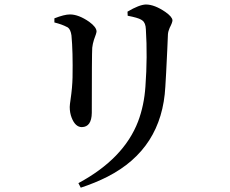

<svg xmlns="http://www.w3.org/2000/svg" viewBox="-20 -784 1040 867"><path d="M726.6 -392.6Q711.9 -112.3 465.8 13.7Q410.2 42 344.7 63.5L334 43Q539.1 -67.4 603.5 -235.4Q630.9 -307.6 636.7 -393.6Q646.5 -528.3 638.7 -651.4Q637.7 -680.7 623 -691.4Q620.1 -693.4 617.2 -695.3Q602.5 -704.1 556.6 -712.9L555.7 -731.4Q608.4 -762.7 638.7 -763.7Q677.7 -763.7 727.5 -729.5Q757.8 -708 758.8 -692.4Q758.8 -682.6 746.1 -658.2Q739.3 -642.6 738.3 -628.9Q737.3 -610.4 735.4 -560.5Q729.5 -434.6 726.6 -392.6ZM282.2 -662.1Q260.7 -673.8 225.6 -682.6V-701.2Q270.5 -718.8 295.9 -718.8Q335 -718.8 382.8 -685.5Q415 -662.1 416 -642.6Q416 -634.8 404.3 -604.5Q398.4 -585.9 396.5 -568.4Q394.5 -539.1 394.5 -274.4Q393.6 -210.9 349.6 -210Q320.3 -210 303.7 -252Q294.9 -274.4 294.9 -300.8Q294.9 -310.5 298.8 -335.9Q306.6 -388.7 307.6 -434.6Q309.6 -550.8 302.7 -624Q298.8 -651.4 286.1 -660.2Q284.2 -661.1 282.2 -662.1Z"/></svg>

Font: GenYoMin JP SemiBold
Style: Regular
Weight: 600
Version: Version 1.001;PS 1;hotconv 16.6.51;makeotf.lib2.5.65220 DEVE